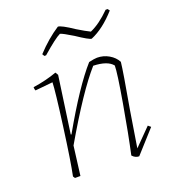

<svg xmlns="http://www.w3.org/2000/svg" viewBox="-121 -732 742 830"><g transform="rotate(-20 250.0 -316.5)"><path d="M141 -541 135 -551Q185 -605 239 -640Q254 -640 309 -603Q345 -581 366 -571Q410 -590 458 -638H467L474 -629Q417 -565 359 -541Q348 -541 293 -578Q249 -605 237 -608Q213 -597 149 -541ZM378 7Q360 7 347 -8Q367 -99 390 -232Q413 -365 413 -398Q390 -427 325 -429Q247 -341 127 -134L110 0H85L79 -9Q92 -70 113 -226.5Q134 -383 135 -422L54 -414Q51 -420 51 -430Q112 -439 161 -457L169 -444L132 -183L135 -182Q240 -367 314 -450Q340 -456 352 -456Q381 -456 406 -441.5Q431 -427 443 -404Q439 -364 409 -196Q382 -31 382 -28L458 -105L470 -95Z"/></g></svg>

Font: Albura ExtraLight
Style: Italic
Weight: 156
Italic angle: -7°
Designer: Mercedes Jáuregui
Foundry: Omnibus-Type Team
Version: Version 1.000